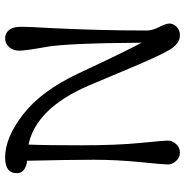

<svg xmlns="http://www.w3.org/2000/svg" viewBox="-6 -730 742 771"><g transform="rotate(-90 365.5 -345.0)"><path d="M55 -649Q55 -696 118 -696Q198 -696 291.5 -623.5Q385 -551 455 -403Q549 -202 579 -148Q577 -449 562 -531.5Q547 -614 547 -639Q547 -664 561.5 -680Q576 -696 596.5 -696Q617 -696 630 -680Q643 -664 643 -632.5Q643 -601 638 -517Q628 -321 628 -128Q628 -104 642 -77Q656 -50 656 -35.5Q656 -21 643 -7.5Q630 6 609 6Q575 6 550 -36.5Q525 -79 477 -194Q429 -309 407 -360Q316 -571 170 -602Q167 -536 167 -392Q167 -248 176.5 -153Q186 -58 186 -42Q186 -26 172.5 -10Q159 6 138 6Q117 6 103.5 -10Q90 -26 90 -42Q90 -58 99.5 -153Q109 -248 109 -340Q109 -432 105 -608Q85 -609 70 -619.5Q55 -630 55 -649Z"/></g></svg>

Font: Macondo
Style: Regular
Weight: 400
Version: Version 2.001